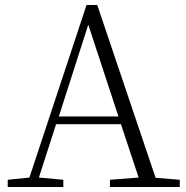

<svg xmlns="http://www.w3.org/2000/svg" viewBox="-20 -750 747 770"><path d="M334 -651 455 -283H216ZM421 0H701V-29L604 -37L370 -730H327L98 -38L11 -29V0H234V-29L136 -38L205 -252H465L536 -38L421 -29Z"/></svg>

Font: Noto Serif CJK HK ExtraLight
Style: Regular
Weight: 200
Designer: Ryoko NISHIZUKA 西塚涼子 (kana & ideographs); Frank Grießhammer (Latin, Greek & Cyrillic); Wenlong ZHANG 张文龙 (bopomofo); San
Foundry: Adobe
Version: Version 2.001;hotconv 1.1.0;makeotfexe 2.6.0